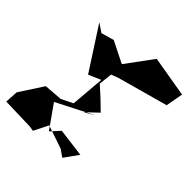

<svg xmlns="http://www.w3.org/2000/svg" viewBox="-216 -952 1147 1147"><g transform="rotate(45 357.5 -378.5)"><path d="M448 -328C407 -369 365 -408 321 -447L331 -533L377 -550L695 -638L715 -748L457 -792L332 -622L196 -690L115 -667L60 -704L234 -435L312 -469L294 -253L221 -217L104 -208L7 -59L2 24L207 30L238 35L284 -57L432 -6L476 25L540 -64L360 -87L308 -30L205 -176L440 -296L372 -256Z"/></g></svg>

Font: Asimov Silicon
Style: Regular
Weight: 400
Designer: Google
Version: Version 2.000980; 2014